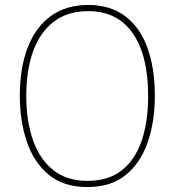

<svg xmlns="http://www.w3.org/2000/svg" viewBox="-20 -838 705 775"><path d="M605 -451Q605 -348 576.5 -264.5Q548 -181 488 -132Q428 -83 332 -83Q237 -83 177 -132.5Q117 -182 88.5 -265.5Q60 -349 60 -452Q60 -564 92 -646.5Q124 -729 185.5 -773.5Q247 -818 336 -818Q425 -818 485 -773Q545 -728 575 -645.5Q605 -563 605 -451ZM86 -452Q86 -349 113.5 -271.5Q141 -194 195.5 -151Q250 -108 333 -108Q417 -108 471 -150Q525 -192 551.5 -269Q578 -346 578 -451Q578 -614 516 -703.5Q454 -793 336 -793Q252 -793 196.5 -750Q141 -707 113.5 -630.5Q86 -554 86 -452Z"/></svg>

Font: Noto Sans Kannada UI SemiCondensed Thin
Style: Regular
Weight: 100
Width: 4
Designer: Jelle Bosma - Monotype Design Team
Foundry: Monotype Imaging Inc.
Version: Version 2.005; ttfautohint (v1.8.4.7-5d5b)